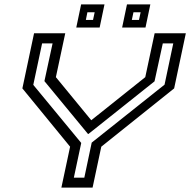

<svg xmlns="http://www.w3.org/2000/svg" viewBox="-20 -851 863 871"><path d="M258.5 0 298 -185.5 81.5 -450 134.5 -700H276L233.5 -501L394 -305.5L639 -501L681.5 -700H823L770 -450L439.5 -185.5L400 0ZM315 -45H362.5L396 -204L726.5 -467L766 -654H718.5L681 -482L381.5 -243.5H379L181.5 -483L218.5 -654H171L131 -466L348.5 -202.5ZM534 -726 556 -831H662L640 -726ZM326 -726 348 -831H454L432 -726ZM369.5 -760.5H402L409.5 -795.5H376.5ZM578 -760.5H610.5L618 -795.5H585.5Z"/></svg>

Font: Tourney Expanded Medium
Style: Italic
Weight: 500
Width: 7
Italic angle: -12°
Designer: Tyler Finck
Foundry: Etcetera Type Co
Version: Version 1.010; ttfautohint (v1.8.3)